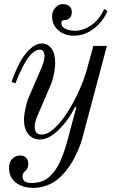

<svg xmlns="http://www.w3.org/2000/svg" viewBox="-20 -668 552 936"><path d="M24 150Q24 122 40 106Q56 90 78 90Q98 90 108 102Q118 114 118 130Q118 155 99 170Q90 178 90 192Q90 224 133 224Q168 224 193 212.5Q218 201 243 170Q280 124 309 16L352 -145L346 -147Q314 -82 266 -35Q218 12 174 12Q141 12 119 -13Q97 -38 97 -84Q97 -106 103.5 -137Q110 -168 117 -186L181 -335Q197 -370 197 -394Q197 -408 191.5 -417Q186 -426 174 -426Q156 -426 137 -408.5Q118 -391 102 -362.5Q86 -334 75.5 -310.5Q65 -287 56 -262L36 -268Q54 -319 74.5 -359Q95 -399 124.5 -427.5Q154 -456 185 -456Q212 -456 230.5 -432Q249 -408 249 -360Q249 -338 243 -308Q237 -278 229 -258L165 -109Q149 -74 149 -50Q149 -12 184 -12Q212 -12 246 -43.5Q280 -75 310 -122.5Q340 -170 364.5 -224Q389 -278 402 -324L435 -444H501L383 0Q372 43 346 95.5Q320 148 283 186Q252 219 214.5 233.5Q177 248 144 248Q90 248 57 222Q24 196 24 150ZM234 -589Q234 -614 250 -631Q266 -648 286 -648Q306 -648 318 -638Q330 -628 330 -609Q330 -590 319.5 -580Q309 -570 295 -570Q279 -570 279 -557Q279 -538 298 -528Q317 -518 346 -518Q386 -518 425.5 -545.5Q465 -573 488 -624L504 -615Q482 -562 437 -528Q392 -494 340 -494Q294 -494 264 -520.5Q234 -547 234 -589Z"/></svg>

Font: Old Standard TT
Style: Italic
Weight: 400
Italic angle: -15.2°
Designer: Alexey Kryukov <alexios@thessalonica.org.ru>
Version: Version 2.2